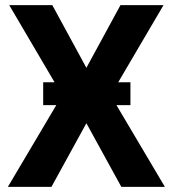

<svg xmlns="http://www.w3.org/2000/svg" viewBox="-20 -731 675 751"><path d="M490.2 -319.8H435.5L625 0H454.6L317.9 -249L181.2 0H10.7L200.2 -319.8H148.9V-409.2H193.4L16.1 -710.9H184.6L317.9 -465.8L451.2 -710.9H619.6L442.4 -409.2H490.2Z"/></svg>

Font: SteelSelectRoboto
Style: Roboto-Bold
Weight: 700
Designer: Google
Version: Version 2.137; 2017